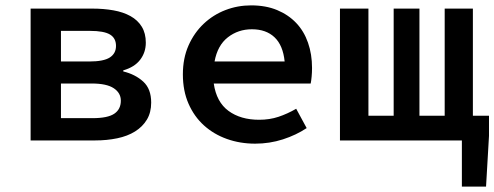

<svg xmlns="http://www.w3.org/2000/svg" viewBox="-20 -523 1841 715"><path d="M94 0V-491H323Q366 -491 402.5 -484.5Q439 -478 466 -463Q493 -448 508 -423.5Q523 -399 523 -364Q523 -328 502 -300.5Q481 -273 439 -261V-257Q484 -246 513.5 -219Q543 -192 543 -141Q543 -104 527 -77.5Q511 -51 483 -33.5Q455 -16 416.5 -8Q378 0 334 0ZM207 -294H312Q366 -294 389 -309Q412 -324 412 -352Q412 -381 389.5 -394.5Q367 -408 315 -408H207ZM207 -83H325Q381 -83 405.5 -99.5Q430 -116 430 -148Q430 -177 403.5 -194.5Q377 -212 322 -212H207Z M930 12Q874 12 825 -5.5Q776 -23 739.5 -56Q703 -89 682 -137Q661 -185 661 -246Q661 -306 682 -353.5Q703 -401 738.5 -434.5Q774 -468 819.5 -485.5Q865 -503 915 -503Q970 -503 1012 -485.5Q1054 -468 1083 -437.5Q1112 -407 1127 -364Q1142 -321 1142 -270Q1142 -253 1140.5 -237.5Q1139 -222 1137 -212H776Q786 -143 831 -110Q876 -77 945 -77Q984 -77 1017 -88Q1050 -99 1083 -118L1122 -46Q1083 -20 1033.5 -4Q984 12 930 12ZM918 -414Q867 -414 828.5 -384Q790 -354 779 -294H1040Q1034 -354 1002.5 -384Q971 -414 918 -414Z M1246 0V-491H1352V-92H1446V-491H1542V-92H1636V-491H1741V-92H1801V-17L1790 172H1700V0Z"/></svg>

Font: Source Code Pro Semibold
Style: Regular
Weight: 600
Monospace: yes
Designer: Paul D. Hunt, Teo Tuominen
Foundry: Adobe Systems Incorporated
Version: Version 2.030;PS 1.000;hotconv 16.6.51;makeotf.lib2.5.65220